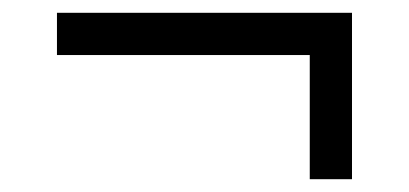

<svg xmlns="http://www.w3.org/2000/svg" viewBox="-20 -356 639 300"><path d="M69 -336H530V-270H69ZM464 -270H530V-76H464Z"/></svg>

Font: Uncut Sans Variable
Style: Regular
Weight: 400
Designer: Kasper Nordkvist
Foundry: UNCUT.wtf
Version: Version 1.303;Glyphs 3.1.2 (3151)